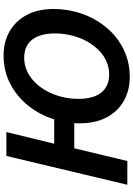

<svg xmlns="http://www.w3.org/2000/svg" viewBox="148 -898 763 1100"><g transform="rotate(-90 530.0 -347.5)"><path d="M640 14Q564 14 503.5 -19.5Q443 -53 408.5 -117.5Q374 -182 374 -273Q374 -281 374 -289Q374 -297 375 -304H231L158 0H22L187 -693H324L257 -419H397Q422 -501 474 -566.5Q526 -632 599.5 -670.5Q673 -709 763 -709Q840 -709 900 -675Q960 -641 994.5 -577Q1029 -513 1029 -422Q1029 -355 1011.5 -291Q994 -227 960 -171.5Q926 -116 878.5 -74.5Q831 -33 770.5 -9.5Q710 14 640 14ZM654 -104Q693 -104 728.5 -119.5Q764 -135 793 -164Q822 -193 843.5 -231.5Q865 -270 877 -317.5Q889 -365 889 -416Q889 -470 873.5 -509.5Q858 -549 827 -570Q796 -591 749 -591Q710 -591 674.5 -575Q639 -559 610 -530.5Q581 -502 559.5 -463Q538 -424 526 -377Q514 -330 514 -279Q514 -225 529.5 -185.5Q545 -146 576.5 -125Q608 -104 654 -104Z"/></g></svg>

Font: Ubuntu Sans
Style: Bold Italic
Weight: 700
Italic angle: -13.5°
Designer: Dalton Maag Ltd
Foundry: Dalton Maag Ltd
Version: Version 1.006